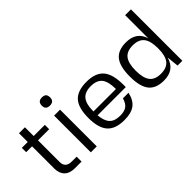

<svg xmlns="http://www.w3.org/2000/svg" viewBox="-16 -1272 1848 1848"><g transform="rotate(-45 908.0 -348.5)"><path d="M211 -146Q211 -67 298 -67H363V0H272Q203 0 166.5 -36.5Q130 -73 130 -137V-441H50V-500H130V-619H211V-500H363V-441H211Z M570 0H489V-500H570ZM529 -707Q559 -707 572.5 -693.5Q586 -680 586 -651Q586 -596 529 -596Q473 -596 473 -651Q473 -707 529 -707Z M787 -206Q794 -124 829.5 -86.5Q865 -49 939 -49Q997 -49 1028 -71.5Q1059 -94 1075 -149H1151Q1133 -66 1082.5 -28Q1032 10 939 10Q817 10 761.5 -52Q706 -114 706 -250Q706 -387 761 -448.5Q816 -510 939 -510Q1061 -510 1116 -445.5Q1171 -381 1171 -239V-206ZM1091 -260Q1091 -362 1055 -406.5Q1019 -451 938 -451Q858 -451 821.5 -406Q785 -361 785 -260Z M1656 -700H1735V0H1670L1657 -122Q1621 10 1476 10Q1368 10 1319 -52Q1270 -114 1270 -250Q1270 -386 1319 -448Q1368 -510 1476 -510Q1618 -510 1656 -385ZM1386 -397Q1350 -351 1350 -250Q1350 -149 1386 -103Q1422 -57 1502 -57Q1582 -57 1618.5 -103Q1655 -149 1655 -250Q1655 -351 1618.5 -397Q1582 -443 1502 -443Q1422 -443 1386 -397Z"/></g></svg>

Font: Fivo Sans Modern
Style: Regular
Weight: 400
Designer: Alexander Slobzheninov
Foundry: Alexander Slobzheninov
Version: 1.0